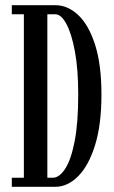

<svg xmlns="http://www.w3.org/2000/svg" viewBox="-20 -720 440 740"><path d="M25.5 0V-35H72V-665H25.5V-700H193Q241 -700 281.5 -662Q322 -624 346.5 -547.5Q371 -471 371 -355.5Q371 -239 346.2 -160Q321.5 -81 281 -40.5Q240.5 0 193 0ZM162.5 -35H183.5Q208.5 -35 231 -69.2Q253.5 -103.5 267.5 -174.5Q281.5 -245.5 281.5 -355.5Q281.5 -454 268.5 -523Q255.5 -592 235.5 -628.5Q215.5 -665 193.5 -665H162.5Z"/></svg>

Font: Imbue Thin 10pt Medium
Style: Regular
Weight: 500
Version: Version 1.102